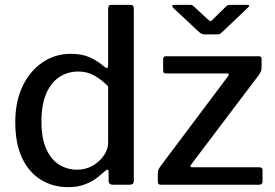

<svg xmlns="http://www.w3.org/2000/svg" viewBox="-20 -762 1135 792"><path d="M444 0Q437 0 432.5 -4Q428 -8 428 -16V-54Q428 -61 424 -62Q420 -63 415 -58Q402 -46 382 -30Q362 -14 332 -2Q302 10 261 10Q199 10 149.5 -20Q100 -50 71.5 -109.5Q43 -169 43 -258Q43 -343 73 -406Q103 -469 155 -504.5Q207 -540 272 -540Q319 -540 351.5 -525Q384 -510 410 -487Q418 -480 422 -481.5Q426 -483 426 -494V-727Q426 -742 439 -742H519Q532 -742 532 -727V-17Q532 -8 528 -4Q524 0 513 0H444ZM426 -406Q397 -435 368 -451Q339 -467 303 -467Q259 -467 224.5 -444Q190 -421 170.5 -375.5Q151 -330 151 -261Q151 -191 171 -147Q191 -103 224.5 -82.5Q258 -62 298 -62Q334 -62 363 -79Q392 -96 409 -121.5Q426 -147 426 -172V-406ZM645 0Q637 0 634 -3Q631 -6 631 -14V-46Q631 -56 633.5 -62Q636 -68 644 -79L921 -448Q929 -459 915 -459H666Q658 -459 655.5 -462Q653 -465 653 -473V-518Q653 -530 664 -530H1048Q1059 -530 1059 -519V-483Q1059 -474 1056.5 -468Q1054 -462 1048 -453L769 -84Q760 -72 774 -72H1050Q1063 -72 1063 -60V-14Q1063 -8 1060 -4Q1057 0 1048 0H645ZM912 -735Q916 -740 921 -741Q926 -742 932 -742H999Q1015 -742 1001 -729L897 -630Q893 -626 888.5 -623Q884 -620 876 -620H827Q817 -620 811 -623Q805 -626 800 -631L695 -729Q690 -735 690.5 -738.5Q691 -742 698 -742H760Q767 -742 770.5 -741.5Q774 -741 780 -735L835 -684Q845 -675 848.5 -675Q852 -675 860 -684Z"/></svg>

Font: Libre Franklin Medium
Style: Regular
Weight: 500
Designer: Pablo Impallari, Rodrigo Fuenzalida, Nhung Nguyen
Foundry: Impallari Type
Version: Version 3.000